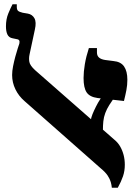

<svg xmlns="http://www.w3.org/2000/svg" viewBox="-20 -873 644 903"><path d="M506 10Q505 -2 501 -16.5Q497 -31 486.5 -47Q476 -63 453 -82L96 -397Q68 -421 52.5 -453Q37 -485 37 -520Q37 -539 41.5 -561.5Q46 -584 52 -606.5Q58 -629 63.5 -645.5Q69 -662 71 -668Q73 -678 70.5 -682.5Q68 -687 63 -688L39 -693Q22 -696 15 -710.5Q8 -725 8 -749Q8 -783 19 -809.5Q30 -836 39 -853H59V-841Q59 -828 64.5 -822.5Q70 -817 87 -813L111 -809Q132 -805 142 -787Q152 -769 144 -734L119 -617Q115 -599 118 -582Q121 -565 145 -543L519 -215Q535 -202 545.5 -183.5Q556 -165 561.5 -143.5Q567 -122 567 -98Q567 -69 558.5 -44Q550 -19 534 10ZM464 -260 408 -308Q408 -319 415 -336Q422 -353 431.5 -372Q441 -391 451 -406L490 -467L540 -448L494 -379Q482 -360 475 -341Q468 -322 466 -302.5Q464 -283 464 -260ZM563 -398 439 -412Q402 -417 387.5 -438.5Q373 -460 373 -506Q373 -535 379 -571Q385 -607 398 -647H436V-626Q436 -611 445.5 -602.5Q455 -594 474 -591L513 -586Q548 -583 563.5 -560.5Q579 -538 579 -498Q579 -473 574.5 -449.5Q570 -426 563 -398Z"/></svg>

Font: Noto Serif Hebrew ExtraBold
Style: Regular
Weight: 800
Version: Version 2.003